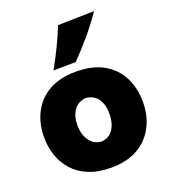

<svg xmlns="http://www.w3.org/2000/svg" viewBox="-160 -1006 1005 1138"><g transform="rotate(-20 342.5 -437.5)"><path d="M346.2 16.1Q264.2 16.1 204.6 -8.5Q145 -33.2 106.9 -75.9Q68.8 -118.7 50.3 -173.3Q31.7 -228 31.7 -288.1Q31.7 -374 66.2 -442.4Q100.6 -510.7 169.4 -550.8Q238.3 -590.8 341.3 -590.8Q447.3 -590.8 516.6 -550.5Q585.9 -510.3 620.1 -441.7Q654.3 -373 654.3 -288.1Q654.3 -200.7 618.9 -131.8Q583.5 -63 514.6 -23.4Q445.8 16.1 346.2 16.1ZM344.7 -149.4Q393.6 -152.8 418.7 -191.7Q443.8 -230.5 443.8 -288.1Q443.8 -347.7 418.7 -382.8Q393.6 -418 344.7 -424.3Q294.4 -419.9 268.1 -383.1Q241.7 -346.2 241.7 -288.1Q241.7 -232.4 268.3 -192.6Q294.9 -152.8 344.7 -149.4ZM219.7 -642.6Q253.9 -703.6 283.4 -764.2Q313 -824.7 336.9 -885.7L565.9 -891.1Q522.9 -827.6 470.7 -765.6Q418.5 -703.6 360.8 -644.5Z"/></g></svg>

Font: Pinar DS4-ExtraBold
Style: Regular
Weight: 800
Designer: Amin Abedi
Version: Version 2.000